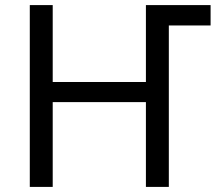

<svg xmlns="http://www.w3.org/2000/svg" viewBox="-20 -734 855 754"><path d="M97 0V-714H187V-412H553V-714H807V-634H643V0H553V-333H187V0Z"/></svg>

Font: Noto IKEA Latin
Style: Regular
Weight: 400
Designer: Monotype Design Team
Foundry: Monotype Imaging Inc.
Version: Version 1.0